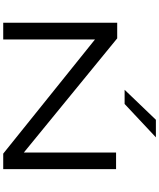

<svg xmlns="http://www.w3.org/2000/svg" viewBox="82 -1069 987 1191"><g transform="rotate(90 575.5 -473.5)"><path d="M121 0V-707H218L926 -128V-700H1029V0H933L225 -569V0ZM537 -753 723 -947H832L625 -753Z"/></g></svg>

Font: Georama ExtraExtended
Style: Regular
Weight: 400
Width: 8
Designer: Jean-Baptiste Levee
Foundry: Production Type
Version: Version 1.000